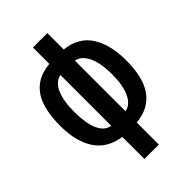

<svg xmlns="http://www.w3.org/2000/svg" viewBox="-239 -736 978 978"><g transform="rotate(-45 250.0 -247.5)"><path d="M197 -5Q103 -19 58 -87.5Q13 -156 13 -268Q13 -324 22.5 -370.5Q32 -417 53.5 -451Q75 -485 110 -505.5Q145 -526 197 -531V-649H301V-531Q398 -520 442.5 -450Q487 -380 487 -268Q487 -210 477 -164Q467 -118 444.5 -84Q422 -50 387 -30Q352 -10 301 -5V154H197ZM386 -268Q386 -348 363.5 -395.5Q341 -443 301 -451V-86Q341 -93 363.5 -140Q386 -187 386 -268ZM114 -268Q114 -188 134.5 -140Q155 -92 197 -85V-451Q157 -443 135.5 -396.5Q114 -350 114 -268Z"/></g></svg>

Font: D2Coding
Style: Bold
Weight: 700
Monospace: yes
Designer: Yong-Rak Park; Jeong-Hwan Yoon; Sang-Min Lee;
Foundry: NHN Corporation
Version: Version 1.3.2; Build 20180524